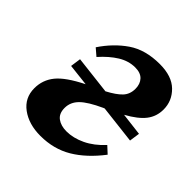

<svg xmlns="http://www.w3.org/2000/svg" viewBox="-146 -606 728 728"><g transform="rotate(45 218.0 -242.5)"><path d="M176 14Q114 14 73 -16Q32 -46 32 -98Q32 -142 59.5 -176Q87 -210 159 -246L71 -256L77 -298L231 -280Q269 -300 287 -319Q305 -338 305 -367Q305 -393 290.5 -408.5Q276 -424 247 -424Q212 -424 179.5 -404Q147 -384 115 -348L87 -372Q125 -429 176 -464Q227 -499 304 -499Q369 -499 402.5 -466Q436 -433 436 -387Q436 -350 414.5 -322Q393 -294 344 -267L435 -256L429 -214L275 -232L270 -230Q213 -204 189.5 -180.5Q166 -157 166 -126Q166 -96 185 -82Q204 -68 234 -68Q270 -68 308 -86Q346 -104 380 -141L407 -116Q358 -52 302.5 -19Q247 14 176 14Z"/></g></svg>

Font: Source Serif Pro
Style: Bold Italic
Weight: 700
Italic angle: -12°
Designer: Frank Grießhammer
Foundry: Adobe Systems Incorporated
Version: Version 3.001;hotconv 1.0.111;makeotfexe 2.5.65597